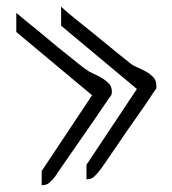

<svg xmlns="http://www.w3.org/2000/svg" viewBox="-20 -544 511 569"><path d="M252.9 -261.7 28.3 -449.2V-505.9Q36.1 -499 52.2 -485.8Q68.4 -472.7 88.9 -456.1Q109.4 -439.5 131.3 -420.9Q153.3 -402.3 173.8 -386.2Q194.3 -370.1 210.4 -356.9Q226.6 -343.8 235.4 -337.9Q244.1 -331.1 256.8 -325.7Q269.5 -320.3 281.7 -313Q293.9 -305.7 302.7 -296.4Q311.5 -287.1 311.5 -272.5Q311.5 -270.5 311 -267.1Q310.5 -263.7 309.6 -261.7Q302.7 -252.9 290 -233.9Q277.3 -214.8 260.7 -190.9Q244.1 -167 225.6 -140.1Q207 -113.3 190.4 -89.4Q173.8 -65.4 160.6 -46.4Q147.5 -27.3 141.6 -18.6Q132.8 -7.8 125 -1.5Q117.2 4.9 103.5 4.9V-37.1ZM385.7 -280.3 161.1 -467.8V-524.4Q168 -517.6 184.1 -503.9Q200.2 -490.2 220.7 -474.1Q241.2 -458 263.7 -439.5Q286.1 -420.9 306.6 -404.3Q327.1 -387.7 343.3 -374.5Q359.4 -361.3 367.2 -355.5Q376 -348.6 389.2 -343.3Q402.3 -337.9 414.1 -331.1Q425.8 -324.2 434.6 -314.9Q443.4 -305.7 443.4 -290Q443.4 -288.1 443.4 -285.2Q443.4 -282.2 442.4 -280.3Q435.5 -271.5 422.9 -252Q410.2 -232.4 393.1 -208.5Q376 -184.6 357.9 -158.2Q339.8 -131.8 323.2 -107.4Q306.6 -83 293.5 -64Q280.3 -44.9 273.4 -36.1Q265.6 -26.4 257.8 -19.5Q250 -12.7 236.3 -12.7V-55.7Z"/></svg>

Font: Annie Use Your Telescope
Style: Regular
Weight: 400
Version: Version 1.003 2001